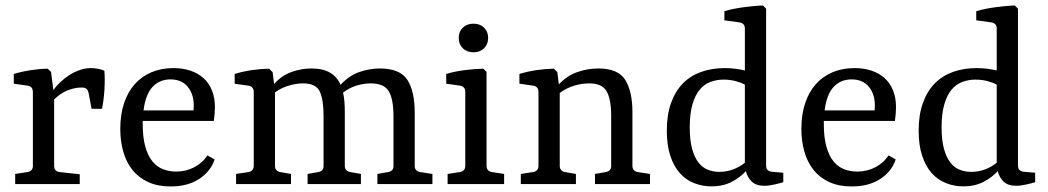

<svg xmlns="http://www.w3.org/2000/svg" viewBox="-20 -674 3836 703"><path d="M272 -36V0H35.6V-37.1L80.4 -44Q89.8 -45.5 95.1 -51.1Q100.4 -56.7 100.4 -66.2V-335.6Q100.4 -346.5 95.8 -352.7Q91.3 -358.9 80.7 -360.4L30.5 -367.6V-403.3Q59.3 -412 92.7 -417.1Q126.2 -422.2 154.5 -422.5L166.9 -410.9L175.3 -344.4Q186.5 -360 202.2 -374.5Q217.8 -389.1 235.6 -400.2Q253.5 -411.3 273.3 -418Q293.1 -424.7 312.7 -424.7Q324 -424.7 338.5 -422.2Q353.1 -419.6 362.2 -414.9Q364.7 -384.4 362.4 -345.8Q360 -307.3 353.5 -275.6H315.3L304.7 -332Q302.2 -344 296.5 -348.7Q290.9 -353.5 280 -353.5Q254.5 -353.8 227.8 -343.3Q201.1 -332.7 178.2 -309.8V-66.2Q178.2 -56.4 183.5 -50.7Q188.7 -45.1 198.5 -44Z M604 -383.3Q564.7 -383.3 538.9 -356.2Q513.1 -329.1 505.5 -269.8H688.4Q688.7 -273.8 689.1 -278Q689.5 -282.2 689.5 -286.9Q689.5 -329.5 667.3 -356.4Q645.1 -383.3 604 -383.3ZM765.8 -90.2Q751.3 -46.2 709.1 -18.7Q666.9 8.7 604.4 8.7Q557.8 8.7 523.1 -7.1Q488.4 -22.9 465.6 -50.9Q442.9 -78.9 431.6 -117.8Q420.4 -156.7 420.4 -202.5Q420.4 -254.5 434.2 -296Q448 -337.5 473.5 -366Q498.9 -394.5 534.9 -409.6Q570.9 -424.7 614.9 -424.7Q648.7 -424.7 676.7 -415.5Q704.7 -406.2 724.7 -388.4Q744.7 -370.5 755.8 -343.6Q766.9 -316.7 766.9 -281.5Q766.9 -271.3 765.8 -256.9Q764.7 -242.5 762.9 -231.3H502.5Q502.5 -228.7 502.5 -225.8Q502.5 -222.9 502.5 -220Q502.5 -170.9 512 -137.3Q521.5 -103.6 537.8 -83.5Q554.2 -63.3 576.7 -54.5Q599.3 -45.8 625.5 -45.8Q661.1 -45.8 691.5 -61.8Q721.8 -77.8 739.6 -105.1Z M1045.5 -37.1V0H844.4V-37.1L889.5 -44Q898.5 -45.5 903.8 -51.3Q909.1 -57.1 909.1 -66.5V-337.5Q909.1 -346.9 904.2 -352.9Q899.3 -358.9 889.8 -360.4L839.3 -367.3V-403.3Q868.7 -412.4 902.4 -417.3Q936 -422.2 965.5 -422.5L978.2 -409.8L983.6 -366.2Q1011.3 -397.8 1047.5 -410.5Q1083.6 -423.3 1119.6 -423.3Q1162.9 -423.3 1188.7 -407.8Q1214.5 -392.4 1226.9 -363.6Q1259.3 -398.2 1296.9 -410.7Q1334.5 -423.3 1370.5 -423.3Q1444.7 -423.3 1471.6 -381.5Q1498.5 -339.6 1498.5 -260V-66.2Q1498.5 -56.7 1503.8 -51.1Q1509.1 -45.5 1518.2 -44L1563.3 -37.1V0H1361.8V-37.1L1401.1 -44Q1409.8 -45.5 1415.3 -50.7Q1420.7 -56 1420.7 -66.2V-248.7Q1420.7 -310.9 1403.5 -339.8Q1386.2 -368.7 1337.1 -368.7Q1312.4 -368.7 1286.2 -360.9Q1260 -353.1 1236 -334.9Q1239.6 -319.6 1241.1 -301.6Q1242.5 -283.6 1242.5 -263.6V-66.2Q1242.5 -56.7 1247.8 -51.3Q1253.1 -45.8 1262.2 -44L1301.5 -37.1V0H1106.2V-37.1L1145.1 -44Q1153.8 -45.5 1159.3 -50.7Q1164.7 -56 1164.7 -66.2V-249.5Q1164.7 -309.5 1150.7 -339.1Q1136.7 -368.7 1089.5 -368.7Q1065.1 -368.7 1037.3 -360.5Q1009.5 -352.4 986.9 -335.6V-66.5Q986.9 -56.7 991.8 -51.3Q996.7 -45.8 1005.8 -44Z M1761.5 -410.9V-66.9Q1761.5 -57.1 1766.5 -51.3Q1771.6 -45.5 1781.1 -44L1825.8 -37.1V0H1618.9V-37.1L1663.6 -44Q1673.1 -45.5 1678.4 -51.3Q1683.6 -57.1 1683.6 -66.5V-337.5Q1683.6 -347.3 1678.7 -353.1Q1673.8 -358.9 1664.4 -360.4L1613.8 -367.6V-403.3Q1645.1 -412.7 1681.8 -417.3Q1718.5 -421.8 1749.8 -422.5ZM1767.3 -535.3Q1767.3 -512 1752.4 -497.3Q1737.5 -482.5 1713.5 -482.5Q1689.5 -482.5 1674.5 -497.3Q1659.6 -512 1659.6 -535.3Q1659.6 -558.2 1674.5 -572.7Q1689.5 -587.3 1713.5 -587.3Q1737.5 -587.3 1752.4 -572.7Q1767.3 -558.2 1767.3 -535.3Z M2088.7 -37.1V0H1886.9V-37.1L1931.6 -44Q1941.1 -45.5 1946.4 -51.3Q1951.6 -57.1 1951.6 -66.5V-337.5Q1951.6 -347.3 1946.7 -353.1Q1941.8 -358.9 1932.4 -360.4L1881.8 -367.6V-403.3Q1911.3 -412.4 1944.9 -417.3Q1978.5 -422.2 2008 -422.5L2020.7 -409.8L2026.2 -365.1Q2056.4 -397.1 2094.2 -410.2Q2132 -423.3 2170.9 -423.3Q2243.3 -423.3 2269.5 -381.1Q2295.6 -338.9 2295.6 -263.6V-66.2Q2295.6 -56.7 2300.9 -51.1Q2306.2 -45.5 2315.3 -44L2360 -37.1V0H2158.5V-37.1L2198.2 -44Q2206.5 -45.5 2212.2 -50.7Q2217.8 -56 2217.8 -66.2V-249.5Q2217.8 -309.5 2201.5 -339.1Q2185.1 -368.7 2137.8 -368.7Q2109.1 -368.7 2081.1 -360Q2053.1 -351.3 2029.5 -333.5V-66.5Q2029.5 -57.1 2034.5 -51.5Q2039.6 -45.8 2048.7 -44Z M2613.5 -44.7Q2640.7 -44.7 2664.7 -53.8Q2688.7 -62.9 2707.3 -78.2V-364Q2694.2 -371.6 2673.3 -377.1Q2652.4 -382.5 2629.5 -382.5Q2604 -382.5 2581.3 -374Q2558.5 -365.5 2541.8 -345.5Q2525.1 -325.5 2515.3 -291.6Q2505.5 -257.8 2505.5 -207.6Q2505.5 -160.4 2514.2 -128.9Q2522.9 -97.5 2537.6 -78.7Q2552.4 -60 2572 -52.4Q2591.6 -44.7 2613.5 -44.7ZM2777.8 6.2Q2748.4 6.2 2732.5 -9.1Q2716.7 -24.4 2710.9 -47.3Q2689.8 -24 2658.4 -7.8Q2626.9 8.4 2585.1 8.4Q2552 8.4 2522 -3.3Q2492 -14.9 2469.8 -39.5Q2447.6 -64 2434.5 -102.9Q2421.5 -141.8 2421.5 -195.6Q2421.5 -253.5 2436.9 -296.7Q2452.4 -340 2480.2 -368.4Q2508 -396.7 2547.3 -410.7Q2586.5 -424.7 2633.8 -424.7Q2654.2 -424.7 2673.1 -422.2Q2692 -419.6 2707.3 -416V-569.8Q2707.3 -579.6 2702 -585.1Q2696.7 -590.5 2687.6 -592L2632.4 -599.6V-633.1Q2648 -637.8 2666.2 -641.5Q2684.4 -645.1 2703.1 -647.6Q2721.8 -650.2 2740 -651.8Q2758.2 -653.5 2773.8 -653.8L2785.1 -642.2V-68.7Q2785.1 -56 2791.1 -51.1Q2797.1 -46.2 2806.2 -45.1L2848 -41.5V-6.9Q2835.6 -2.9 2815.3 1.6Q2794.9 6.2 2777.8 6.2Z M3097.8 -383.3Q3058.5 -383.3 3032.7 -356.2Q3006.9 -329.1 2999.3 -269.8H3182.2Q3182.5 -273.8 3182.9 -278Q3183.3 -282.2 3183.3 -286.9Q3183.3 -329.5 3161.1 -356.4Q3138.9 -383.3 3097.8 -383.3ZM3259.6 -90.2Q3245.1 -46.2 3202.9 -18.7Q3160.7 8.7 3098.2 8.7Q3051.6 8.7 3016.9 -7.1Q2982.2 -22.9 2959.5 -50.9Q2936.7 -78.9 2925.5 -117.8Q2914.2 -156.7 2914.2 -202.5Q2914.2 -254.5 2928 -296Q2941.8 -337.5 2967.3 -366Q2992.7 -394.5 3028.7 -409.6Q3064.7 -424.7 3108.7 -424.7Q3142.5 -424.7 3170.5 -415.5Q3198.5 -406.2 3218.5 -388.4Q3238.5 -370.5 3249.6 -343.6Q3260.7 -316.7 3260.7 -281.5Q3260.7 -271.3 3259.6 -256.9Q3258.5 -242.5 3256.7 -231.3H2996.4Q2996.4 -228.7 2996.4 -225.8Q2996.4 -222.9 2996.4 -220Q2996.4 -170.9 3005.8 -137.3Q3015.3 -103.6 3031.6 -83.5Q3048 -63.3 3070.5 -54.5Q3093.1 -45.8 3119.3 -45.8Q3154.9 -45.8 3185.3 -61.8Q3215.6 -77.8 3233.5 -105.1Z M3535.6 -44.7Q3562.9 -44.7 3586.9 -53.8Q3610.9 -62.9 3629.5 -78.2V-364Q3616.4 -371.6 3595.5 -377.1Q3574.5 -382.5 3551.6 -382.5Q3526.2 -382.5 3503.5 -374Q3480.7 -365.5 3464 -345.5Q3447.3 -325.5 3437.5 -291.6Q3427.6 -257.8 3427.6 -207.6Q3427.6 -160.4 3436.4 -128.9Q3445.1 -97.5 3459.8 -78.7Q3474.5 -60 3494.2 -52.4Q3513.8 -44.7 3535.6 -44.7ZM3700 6.2Q3670.5 6.2 3654.7 -9.1Q3638.9 -24.4 3633.1 -47.3Q3612 -24 3580.5 -7.8Q3549.1 8.4 3507.3 8.4Q3474.2 8.4 3444.2 -3.3Q3414.2 -14.9 3392 -39.5Q3369.8 -64 3356.7 -102.9Q3343.6 -141.8 3343.6 -195.6Q3343.6 -253.5 3359.1 -296.7Q3374.5 -340 3402.4 -368.4Q3430.2 -396.7 3469.5 -410.7Q3508.7 -424.7 3556 -424.7Q3576.4 -424.7 3595.3 -422.2Q3614.2 -419.6 3629.5 -416V-569.8Q3629.5 -579.6 3624.2 -585.1Q3618.9 -590.5 3609.8 -592L3554.5 -599.6V-633.1Q3570.2 -637.8 3588.4 -641.5Q3606.5 -645.1 3625.3 -647.6Q3644 -650.2 3662.2 -651.8Q3680.4 -653.5 3696 -653.8L3707.3 -642.2V-68.7Q3707.3 -56 3713.3 -51.1Q3719.3 -46.2 3728.4 -45.1L3770.2 -41.5V-6.9Q3757.8 -2.9 3737.5 1.6Q3717.1 6.2 3700 6.2Z"/></svg>

Font: Rasa
Style: Regular
Weight: 400
Version: Version 1.000;PS 1.000;hotconv 1.0.88;makeotf.lib2.5.647800;